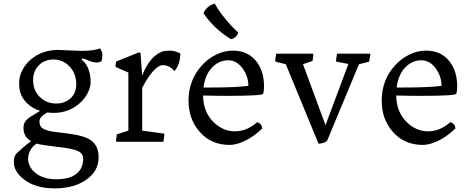

<svg xmlns="http://www.w3.org/2000/svg" viewBox="-20 -796 2624 1078"><path d="M245.6 -164.6Q201.7 -139.6 201.7 -116.2Q201.7 -89.8 213.9 -79.6Q236.3 -60.5 294.9 -54.4Q353.5 -48.3 399.4 -40.3Q445.3 -32.2 475.1 -17.6Q533.7 11.7 533.7 87.4Q533.7 164.1 465.8 211.9Q396.5 261.7 287.1 261.7Q179.2 261.7 113.8 210.9Q57.6 167.5 57.6 112.8Q57.6 75.2 83 56.2L111.3 30.8Q128.9 15.6 154.3 -3.4Q111.8 -27.3 111.8 -79.1Q111.8 -109.9 136.7 -129.9Q148.4 -139.6 166 -149.4L205.1 -173.3Q122.1 -202.1 96.2 -270.5Q87.4 -293.5 87.4 -330.6Q87.4 -367.7 106.4 -403.8Q125.5 -439.9 156.2 -464.8Q219.7 -515.6 305.7 -515.6L438.5 -510.3Q506.3 -510.3 541.5 -524.4Q554.7 -506.3 554.7 -489.7Q554.7 -465.8 549.3 -452.1Q539.1 -445.3 523.7 -445.3Q508.3 -445.3 498.5 -448.2Q488.8 -451.2 479.5 -455.1Q455.6 -466.3 441.9 -468.3L438.5 -460.9Q474.6 -433.1 485.4 -376Q488.8 -359.9 488.8 -332.8Q488.8 -305.7 471.7 -272.5Q454.6 -239.3 425.8 -214.8Q364.3 -162.1 281.2 -162.1Q267.6 -162.1 245.6 -164.6ZM294.9 -214.8Q319.3 -214.8 339.4 -221.9Q359.4 -229 374.5 -242.7Q408.2 -272.9 408.2 -322.8Q408.2 -384.3 369.1 -424.3Q332 -461.9 279.8 -461.9Q229.5 -461.9 197.3 -428.7Q166 -396.5 166 -347.2Q166 -288.1 204.1 -251Q241.2 -214.8 294.9 -214.8ZM137.7 97.7Q137.7 116.2 147.7 136.7Q157.7 157.2 177.7 173.8Q221.2 210.4 297.4 210.4Q377 210.4 415 174.8Q446.8 145.5 446.8 94.7Q446.8 63 412.1 49.8Q380.4 37.1 315.9 30.3Q213.4 18.6 185.1 10.3Q137.7 43 137.7 97.7Z M959 -397Q931.2 -430.2 893.6 -430.2Q861.3 -430.2 815.9 -366.2Q796.4 -338.4 778.3 -302.7V-62.5L900.9 -45.9L902.8 -39.1L897.5 0H634.8L631.3 -4.4L635.7 -41.5L700.7 -62.5V-388.7L632.3 -418.5L627.9 -424.3L632.3 -450.7L761.2 -502.4L769 -498L778.3 -371.6Q819.8 -478.5 889.2 -505.9Q904.8 -511.7 933.6 -511.7Q962.4 -511.7 992.7 -495.6Q990.7 -430.2 959 -397Z M1424.8 -110.8Q1450.2 -100.6 1452.6 -74.7Q1377.9 -3.9 1302.2 13.7Q1285.6 17.6 1268.6 17.6Q1166 17.6 1102.1 -54.7Q1038.6 -125.5 1038.6 -231.4Q1038.6 -346.7 1114.3 -429.7Q1148.9 -467.8 1194.3 -489.7Q1239.7 -511.7 1286.4 -511.7Q1333 -511.7 1365.5 -495.4Q1397.9 -479 1419.4 -451.2Q1462.4 -396.5 1462.4 -311.5Q1462.4 -287.6 1458 -270Q1452.6 -257.8 1257.3 -257.8Q1192.4 -257.8 1120.1 -259.8Q1121.1 -166.5 1180.2 -109.4Q1232.9 -58.6 1299.3 -58.6Q1365.7 -58.6 1424.8 -110.8ZM1160.6 -304.7Q1307.1 -304.7 1374.5 -314Q1374.5 -366.2 1343.3 -410.2Q1309.1 -457.5 1261.7 -457.5Q1210 -457.5 1172.4 -418.9Q1131.8 -378.4 1122.6 -304.7ZM1276.4 -576.2Q1180.2 -635.3 1122.1 -722.2Q1141.6 -763.7 1185.5 -775.9Q1218.3 -716.3 1279.8 -650.4Q1298.8 -630.4 1317.9 -613.3Q1306.2 -581.1 1276.4 -576.2Z M1584.5 -435.5 1528.3 -449.7 1524.4 -455.6 1530.8 -494.6H1736.3L1739.7 -489.7L1734.9 -454.1L1681.2 -435.5L1807.6 -93.3L1936 -437L1868.7 -449.7L1866.2 -455.6L1872.1 -494.6H2056.2L2059.6 -489.7L2052.2 -449.7L1995.6 -435.5L1817.9 -8.8Q1810.1 6.8 1768.6 11.2Z M2509.3 -110.8Q2534.7 -100.6 2537.1 -74.7Q2462.4 -3.9 2386.7 13.7Q2370.1 17.6 2353 17.6Q2250.5 17.6 2186.5 -54.7Q2123 -125.5 2123 -231.4Q2123 -346.7 2198.7 -429.7Q2233.4 -467.8 2278.8 -489.7Q2324.2 -511.7 2370.8 -511.7Q2417.5 -511.7 2450 -495.4Q2482.4 -479 2503.9 -451.2Q2546.9 -396.5 2546.9 -311.5Q2546.9 -287.6 2542.5 -270Q2537.1 -257.8 2341.8 -257.8Q2276.9 -257.8 2204.6 -259.8Q2205.6 -166.5 2264.6 -109.4Q2317.4 -58.6 2383.8 -58.6Q2450.2 -58.6 2509.3 -110.8ZM2245.1 -304.7Q2391.6 -304.7 2459 -314Q2459 -366.2 2427.7 -410.2Q2393.6 -457.5 2346.2 -457.5Q2294.4 -457.5 2256.8 -418.9Q2216.3 -378.4 2207 -304.7Z"/></svg>

Font: Trykker
Style: Regular
Weight: 400
Designer: Magnus Gaarde
Foundry: Magnus Gaarde
Version: Version 1.001